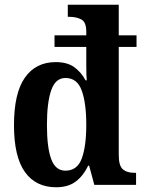

<svg xmlns="http://www.w3.org/2000/svg" viewBox="-20 -780 608 810"><path d="M217 10Q131 10 85 -54.5Q39 -119 39 -252Q39 -387 85 -452.5Q131 -518 215 -518Q264 -518 293.5 -496.5Q323 -475 341 -441H346Q345 -448 344.5 -466.5Q344 -485 344 -507Q344 -529 344 -546V-582H210V-631H344V-646Q344 -687 323 -698Q302 -709 273 -709H266V-760H481V-631H556V-582H481V-126Q481 -81 498 -66Q515 -51 546 -51H554V0H378L356 -81H352Q332 -39 300 -14.5Q268 10 217 10ZM256 -60Q306 -60 325 -111.5Q344 -163 344 -254Q344 -344 325 -397.5Q306 -451 256 -451Q214 -451 196 -399Q178 -347 178 -253Q178 -158 196 -109Q214 -60 256 -60Z"/></svg>

Font: Noto Serif Khmer Condensed
Style: Bold
Weight: 700
Width: 3
Designer: Danh Hong and the Monotype Design Team
Foundry: Monotype Imaging Inc.
Version: Version 2.004; ttfautohint (v1.8.4.7-5d5b)